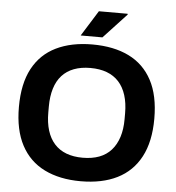

<svg xmlns="http://www.w3.org/2000/svg" viewBox="-59 -927 910 993"><g transform="rotate(5 396.5 -430.0)"><path d="M396 12Q287 12 208 -27Q129 -66 87 -145Q45 -224 45 -343Q45 -464 87 -542.5Q129 -621 208 -659.5Q287 -698 396 -698Q507 -698 585.5 -659.5Q664 -621 706 -542.5Q748 -464 748 -343Q748 -224 706 -145Q664 -66 585.5 -27Q507 12 396 12ZM396 -110Q445 -110 482 -124Q519 -138 544 -166Q569 -194 582 -234.5Q595 -275 595 -327V-358Q595 -411 582 -452Q569 -493 544 -520.5Q519 -548 482 -562Q445 -576 396 -576Q348 -576 311 -562Q274 -548 249 -520.5Q224 -493 211.5 -452Q199 -411 199 -358V-327Q199 -275 211.5 -234.5Q224 -194 249 -166Q274 -138 311 -124Q348 -110 396 -110ZM331 -739 414 -872H563L564 -868L444 -739Z"/></g></svg>

Font: Archivo SemiBold
Style: Bold
Weight: 700
Version: Version 2.001